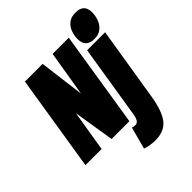

<svg xmlns="http://www.w3.org/2000/svg" viewBox="-289 -944 1319 1319"><g transform="rotate(-45 370.5 -285.0)"><path d="M-17 0 95 -700H267L309 -369L364 -700H521L410 0H237L189 -299L140 0ZM676 -790Q758 -790 758 -711Q758 -675 745.5 -642.5Q733 -610 707 -589.5Q681 -569 641 -569Q557 -569 557 -650Q557 -685 569 -717Q581 -749 607 -769.5Q633 -790 676 -790ZM724 -550 637 -12Q618 108 575 164Q532 220 441 220Q424 220 398 216.5Q372 213 348 204L391 43Q400 47 408 47.5Q416 48 422 48Q453 48 463 -12L549 -550Z"/></g></svg>

Font: Georama Condensed Black
Style: Italic
Weight: 900
Width: 3
Italic angle: -9°
Designer: Jean-Baptiste Levee
Foundry: Production Type
Version: Version 1.000